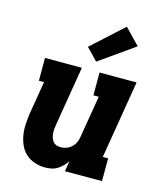

<svg xmlns="http://www.w3.org/2000/svg" viewBox="-118 -880 835 976"><g transform="rotate(15 300.0 -391.5)"><path d="M210 8Q182 8 155.5 -1Q129 -10 109 -28Q89 -46 78 -70.5Q67 -95 62.5 -122Q58 -149 59.5 -178Q61 -207 65 -235L94 -410H67V-530H261L209 -216Q207 -204 206 -192.5Q205 -181 206 -169.5Q207 -158 210.5 -147.5Q214 -137 220.5 -128.5Q227 -120 237.5 -116Q248 -112 260 -112Q275 -112 290 -117Q305 -122 317 -133Q329 -144 336 -158.5Q343 -173 345 -188L382 -410H354V-530H549L481 -120H509V0H314L323 -56Q314 -41 301.5 -28.5Q289 -16 274 -7Q259 2 242.5 5Q226 8 210 8ZM323 -579 263 -641 428 -791 507 -709Z"/></g></svg>

Font: Iosevka Slab HvExObl
Style: Regular
Weight: 900
Width: 7
Italic angle: -9°
Monospace: yes
Designer: Belleve Invis
Foundry: Belleve Invis
Version: Version 11.1.1; ttfautohint (v1.8.3)